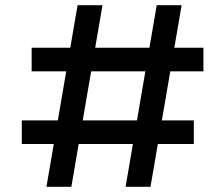

<svg xmlns="http://www.w3.org/2000/svg" viewBox="-20 -720 862 740"><path d="M464 0 584 -700H680L560 0ZM64 -165V-256H727V-165ZM159 0 279 -700H375L255 0ZM102 -445V-536H764V-445Z"/></svg>

Font: Lexend Giga
Style: Regular
Weight: 400
Designer: Bonnie Shaver-Troup, Thomas Jockin
Foundry: Lexend
Version: Version 1.007